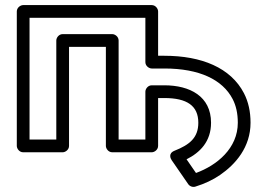

<svg xmlns="http://www.w3.org/2000/svg" viewBox="-20 -573 1037 754"><path d="M749.7 106.3 712.6 52.6C765.4 26.1 808.8 -17 808.8 -91C808.8 -195 725.4 -238 625.4 -238H575.9C560.8 -238 550.9 -223.7 550.9 -213V-25H445.8V-414C445.8 -429.1 431.5 -439 420.8 -439H226.1C211 -439 201.1 -424.7 201.1 -414V-25H96V-503H550.9V-329C550.9 -313.9 565.2 -304 575.9 -304H625.4C763 -304 854 -260.3 893.6 -184C906.9 -158.5 913.9 -127.8 913.9 -91C913.9 9.3 832.2 76.1 749.7 106.3ZM758.8 -91C758.8 -31.6 724 -4.4 665.7 18.8C638.4 29.6 650.8 51.1 654.3 56.2L719.2 150.2C724.9 158.5 736.6 163.2 747.2 159.9C783.7 148.6 816.1 133.4 844.2 114.1C904.8 72.4 963.9 5.2 963.9 -91C963.9 -134.2 955.5 -173.2 938 -207C886.2 -306.8 771.9 -354 625.4 -354H600.9V-528C600.9 -538.7 591 -553 575.9 -553H71C60.3 -553 46 -543.1 46 -528V0C46 10.7 55.9 25 71 25H226.1C236.8 25 251.1 15.1 251.1 0V-389H395.8V0C395.8 10.7 405.7 25 420.8 25H575.9C586.6 25 600.9 15.1 600.9 0V-188H625.4C714.4 -188 758.8 -157.8 758.8 -91Z"/></svg>

Font: Asimov
Style: WidOu
Weight: 500
Designer: Google
Version: Version 2.000980; 2014